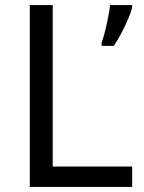

<svg xmlns="http://www.w3.org/2000/svg" viewBox="-20 -734 564 754"><path d="M97 0V-714H187V-80H499V0ZM499 -705Q495 -687 483.5 -660Q472 -633 457 -604.5Q442 -576 427 -554H379V-566Q386 -585 392.5 -611.5Q399 -638 404.5 -665.5Q410 -693 412 -714H499Z"/></svg>

Font: Noto Sans Siddham
Style: Regular
Weight: 400
Designer: Monotype Design Team
Foundry: Monotype Imaging Inc.
Version: Version 2.004; ttfautohint (v1.8.4.7-5d5b)